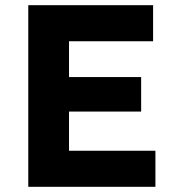

<svg xmlns="http://www.w3.org/2000/svg" viewBox="-20 -720 680 740"><path d="M89 0V-700H570V-561H246V-423H524V-290H246V-139H579V0Z"/></svg>

Font: Readex Pro bold
Style: Bold
Weight: 700
Designer: Bonnie Shaver-Troup, Thomas Jockin
Foundry: Lexend
Version: Version 1.200; ttfautohint (v1.8.3)